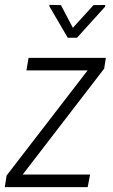

<svg xmlns="http://www.w3.org/2000/svg" viewBox="-25 -765 462 785"><path d="M343.3 -51.3 333.5 0H12.2L21 -51.3ZM400.9 -484.4 28.3 0H-5.4L2 -47.4L372.6 -528.3H407.7ZM385.7 -528.3 376.5 -477.1H83L91.8 -528.3ZM224.1 -744.1 272.9 -651.4 357.4 -744.1 405.3 -744.6 404.8 -737.8 290 -610.8H252L176.8 -739.3L177.2 -745.1Z"/></svg>

Font: Roboto Condensed Light
Style: Italic
Weight: 300
Italic angle: -12°
Designer: Christian Robertson
Foundry: Google
Version: Version 3.0; 2020